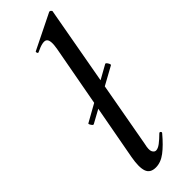

<svg xmlns="http://www.w3.org/2000/svg" viewBox="-250 -739 760 760"><g transform="rotate(-45 130.0 -358.5)"><path d="M45 -286Q41 -284 35 -293.5Q29 -303 33 -304L246 -423Q250 -425 256 -415Q262 -405 258 -403ZM98 9Q67 9 58.5 -15Q50 -39 59 -89L153 -599Q161 -643 148 -653Q135 -663 92 -642Q88 -640 86 -646Q84 -652 88 -653L234 -725Q239 -727 243 -723Q247 -719 246 -717L133 -89Q126 -60 131.5 -49Q137 -38 146 -38Q157 -38 171.5 -49Q186 -60 203 -77Q207 -81 211 -77Q215 -73 211 -69Q180 -32 153 -11.5Q126 9 98 9Z"/></g></svg>

Font: Cormorant SemiBold
Style: Italic
Weight: 600
Italic angle: -10°
Designer: Christian Thalmann (Catharsis Fonts)
Foundry: Catharsis Fonts
Version: Version 4.000